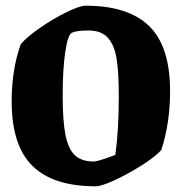

<svg xmlns="http://www.w3.org/2000/svg" viewBox="-20 -642 638 674"><path d="M21 -286Q21 -399 53 -487Q75 -513 121.5 -545Q168 -577 214 -599.5Q260 -622 281 -622Q430 -622 503.5 -550.5Q577 -479 577 -323Q577 -208 546 -115Q524 -91 476.5 -61Q429 -31 382.5 -9.5Q336 12 316 12Q167 12 94 -59.5Q21 -131 21 -286ZM385 -99Q397 -185 397 -304Q397 -386 389.5 -434.5Q382 -483 359 -509Q336 -535 291 -535Q249 -535 232 -527Q218 -520 209 -459Q200 -398 200 -307Q200 -217 210 -167.5Q220 -118 243.5 -96.5Q267 -75 309 -75Q319 -75 350 -85.5Q381 -96 385 -99Z"/></svg>

Font: Grenze ExtraBold
Style: Regular
Weight: 800
Designer: Renata Polastri
Foundry: Omnibus-Type
Version: Version 1.002; ttfautohint (v1.8)